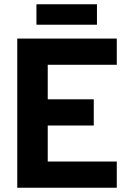

<svg xmlns="http://www.w3.org/2000/svg" viewBox="-20 -881 600 901"><path d="M61 0H528V-123H204V-292H420V-415H204V-577H528V-700H61ZM151 -765H435V-861H151Z"/></svg>

Font: Vanilla Cream Black
Style: Regular
Weight: 900
Designer: Jeremy Tribby, Jinavaṁso
Foundry: Tribby Type
Version: Version 1.422;Glyphs 3.1.2 (3151)